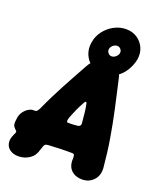

<svg xmlns="http://www.w3.org/2000/svg" viewBox="-187 -1011 960 1137"><g transform="rotate(20 293.0 -443.0)"><path d="M65 20Q34 20 13 5.5Q-8 -9 -13 -33.5Q-18 -58 -4 -88Q-3 -91 0 -97Q3 -103 4 -106Q5 -109 5 -110.5Q5 -112 4 -114Q4 -115 2.5 -117Q1 -119 -1 -120Q-7 -127 -13 -133Q-19 -139 -21 -150.5Q-23 -162 -19 -186V-188Q-16 -212 -3 -230Q10 -248 26 -257.5Q42 -267 54 -267H67Q75 -267 80 -273Q85 -279 91 -290Q114 -341 134 -381Q154 -421 173.5 -457.5Q193 -494 214.5 -533Q236 -572 262 -619Q300 -689 376 -689Q452 -689 467 -619Q488 -528 507 -441Q526 -354 540.5 -267.5Q555 -181 563 -89Q567 -41 539 -10.5Q511 20 466 20Q425 20 399 -4.5Q373 -29 375 -74Q375 -78 375 -82Q375 -86 374 -95Q373 -107 360 -107Q333 -107 316.5 -107Q300 -107 287 -106.5Q274 -106 257 -105Q240 -104 212 -103Q204 -103 196 -100Q188 -97 184 -87Q182 -79 180.5 -75.5Q179 -72 175 -61Q166 -22 135 -1Q104 20 65 20ZM274 -267Q291 -267 305 -267.5Q319 -268 335 -270Q347 -272 351 -279.5Q355 -287 353 -295Q350 -328 347 -357.5Q344 -387 338 -413Q337 -418 333 -419.5Q329 -421 324 -413Q307 -383 295 -356.5Q283 -330 270 -296Q266 -284 266.5 -275.5Q267 -267 274 -267ZM243 -762Q249 -802 273.5 -834.5Q298 -867 334 -886.5Q370 -906 410 -906Q450 -906 479.5 -886.5Q509 -867 524 -834.5Q539 -802 533 -762Q526 -724 505 -689Q484 -654 449 -631.5Q414 -609 364 -609Q324 -609 294 -631Q264 -653 250 -687.5Q236 -722 243 -762ZM353 -760Q351 -747 360 -736Q369 -725 382 -725Q396 -725 408.5 -736Q421 -747 423 -760Q425 -774 416 -784.5Q407 -795 393 -795Q380 -795 367.5 -784.5Q355 -774 353 -760Z"/></g></svg>

Font: Winky Sans ExtraBold
Style: Italic
Weight: 800
Italic angle: -8.97852°
Designer: Simon Atzbach
Foundry: typofactur
Version: Version 1.205